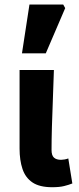

<svg xmlns="http://www.w3.org/2000/svg" viewBox="-20 -799 341 831"><path d="M206 11.3Q151.1 11.3 120.6 -9.3Q90 -29.9 77.4 -67.6Q64.7 -105.4 64.7 -155.9V-496.1H213.3Q211.5 -438.1 209 -373.5Q206.4 -308.8 204.7 -250.1Q203.1 -191.3 203.1 -149.9Q203.1 -126.2 213.6 -116.8Q224 -107.3 244.3 -107.3Q250.5 -107.3 259.3 -108.8Q268.2 -110.3 275.6 -113.3L293.1 -4.9Q277.1 1.4 257.3 6.3Q237.6 11.3 206 11.3ZM75.1 -568.2 107.5 -779.4H253.6L262.2 -763.9L178.2 -568.2Z"/></svg>

Font: Source Sans 3
Style: Regular
Weight: 200
Designer: Paul D. Hunt
Foundry: Adobe
Version: Version 3.046;hotconv 1.0.118;makeotfexe 2.5.65603